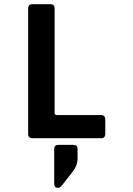

<svg xmlns="http://www.w3.org/2000/svg" viewBox="-20 -663 640 921"><path d="M352 51V98Q352 131 329 160L276 228Q268 238 257 238Q240 238 240 218V52Q240 32 259 32H332Q352 32 352 51ZM465 0H136Q115 0 115 -21V-622Q115 -643 136 -643H221Q242 -643 242 -622V-122Q242 -111 254 -111H465Q485 -111 485 -89V-21Q485 0 465 0Z"/></svg>

Font: RajdhaniMono
Style: Bold
Weight: 700
Monospace: yes
Designer: Satya Rajpurohit, Jyotish Sonowal
Foundry: Indian Type Foundry
Version: Version 1.201;PS 1.0;hotconv 1.0.78;makeotf.lib2.5.61930; tt